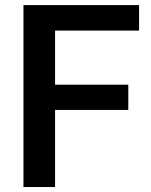

<svg xmlns="http://www.w3.org/2000/svg" viewBox="-20 -754 607 774"><path d="M497.2 -310.8H202V0H74.6V-733.5H540.6V-630.7H202V-412.6H497.2Z"/></svg>

Font: Vazir FD Medium
Style: Regular
Weight: 500
Foundry: DejaVu fonts team - Redesigned by Saber Rastikerdar
Version: Version 21.10;October 20, 2019;FontCreator 12.0.0.2547 64-bi